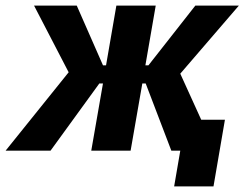

<svg xmlns="http://www.w3.org/2000/svg" viewBox="-62 -540 876 688"><path d="M-42 0H119L294 -241H307L265 0H406L448 -241H460L552 0H584L562 128H703L744 -111H659L584 -276L794 -520H638L470 -306H459L496 -520H355L318 -306H307L213 -520H60L184 -281Z"/></svg>

Font: Fixel Display
Style: Bold Italic
Weight: 700
Italic angle: -10°
Designer: AlfaBravo + MacPaw
Foundry: Kyrylo Tkachov, Marchela Mozhyna, Serhii Makarenko, Maria Weinstein, Zakhar Kryvoshyya
Version: Version 1.210;Glyphs 3.2 (3217)